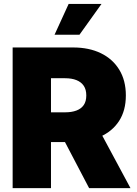

<svg xmlns="http://www.w3.org/2000/svg" viewBox="-20 -973 707 993"><path d="M45.4 0V-727.5H358.4Q440.4 -727.5 501.7 -697.8Q563 -668 596.9 -612.3Q630.9 -556.6 630.9 -479.5Q630.9 -401.4 595.9 -347.4Q561 -293.5 498 -265.9Q435.1 -238.3 350.6 -238.3H165.5V-392.1H316.9Q351.1 -392.1 375.5 -401.4Q399.9 -410.6 413.1 -429.7Q426.3 -448.7 426.3 -479.5Q426.3 -509.8 413.1 -529.3Q399.9 -548.8 375.5 -558.6Q351.1 -568.4 316.9 -568.4H243.7V0ZM440.9 0 266.1 -333.5H475.6L654.8 0ZM262.2 -793.5 335 -952.6H504.9L391.1 -793.5Z"/></svg>

Font: Inter 17pt Black
Style: Regular
Weight: 900
Version: Version 4.001;git-66647c0bb